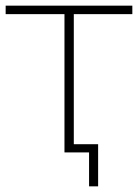

<svg xmlns="http://www.w3.org/2000/svg" viewBox="-23 -539 488 679"><path d="M238 -489V-29H324V120H292V0H205V-489H-3V-519H445V-489Z"/></svg>

Font: Montserrat Alternates ExLight
Style: Regular
Weight: 275
Designer: Julieta Ulanovsky
Foundry: Julieta Ulanovsky
Version: Version 7.200